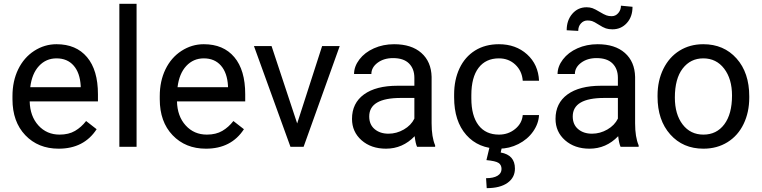

<svg xmlns="http://www.w3.org/2000/svg" viewBox="-20 -770 3995 1007"><path d="M287.6 9.8C376.1 9.8 442.5 -24.3 486.8 -92.3L431.6 -135.3C415 -113.8 395.7 -96.5 373.5 -83.5C351.4 -70.5 324.4 -64 292.5 -64C247.6 -64 210.5 -80 181.4 -112.1C152.3 -144.1 137 -186.2 135.7 -238.3H493.7V-275.9C493.7 -360.2 474.6 -425 436.5 -470.2C398.4 -515.5 345.1 -538.1 276.4 -538.1C234.4 -538.1 195.4 -526.4 159.4 -503.2C123.5 -479.9 95.5 -447.7 75.4 -406.5C55.4 -365.3 45.4 -318.5 45.4 -266.1V-249.5C45.4 -170.7 67.9 -107.8 112.8 -60.8C157.7 -13.8 216 9.8 287.6 9.8ZM276.4 -463.9C314.1 -463.9 344.1 -451.3 366.2 -426C388.3 -400.8 400.7 -365.2 403.3 -319.3V-312.5H138.7C144.5 -360.4 159.8 -397.5 184.6 -424.1C209.3 -450.6 239.9 -463.9 276.4 -463.9Z M696.3 0V-750H606V0Z M1060.1 9.8C1148.6 9.8 1215 -24.3 1259.3 -92.3L1204.1 -135.3C1187.5 -113.8 1168.1 -96.5 1146 -83.5C1123.9 -70.5 1096.8 -64 1064.9 -64C1020 -64 983 -80 953.9 -112.1C924.7 -144.1 909.5 -186.2 908.2 -238.3H1266.1V-275.9C1266.1 -360.2 1247.1 -425 1209 -470.2C1170.9 -515.5 1117.5 -538.1 1048.8 -538.1C1006.8 -538.1 967.9 -526.4 931.9 -503.2C895.9 -479.9 867.9 -447.7 847.9 -406.5C827.9 -365.3 817.9 -318.5 817.9 -266.1V-249.5C817.9 -170.7 840.3 -107.8 885.3 -60.8C930.2 -13.8 988.4 9.8 1060.1 9.8ZM1048.8 -463.9C1086.6 -463.9 1116.5 -451.3 1138.7 -426C1160.8 -400.8 1173.2 -365.2 1175.8 -319.3V-312.5H911.1C917 -360.4 932.3 -397.5 957 -424.1C981.8 -450.6 1012.4 -463.9 1048.8 -463.9Z M1538.6 -122.6 1404.3 -528.3H1312L1503.4 0H1572.3L1761.7 -528.3H1669.4Z M2167.5 0H2262.2V-7.8C2249.8 -36.5 2243.7 -75 2243.7 -123.5V-366.7C2242.4 -420.1 2224.4 -462 2189.9 -492.4C2155.4 -522.9 2107.7 -538.1 2046.9 -538.1C2008.5 -538.1 1973.2 -530.9 1941.2 -516.6C1909.1 -502.3 1883.7 -482.8 1865 -458.3C1846.3 -433.7 1836.9 -408.2 1836.9 -381.8H1927.7C1927.7 -404.9 1938.6 -424.6 1960.4 -440.9C1982.3 -457.2 2009.3 -465.3 2041.5 -465.3C2078.3 -465.3 2106.1 -456 2125 -437.3C2143.9 -418.5 2153.3 -393.4 2153.3 -361.8V-320.3H2065.4C1989.6 -320.3 1930.7 -305.1 1888.9 -274.7C1847.1 -244.2 1826.2 -201.5 1826.2 -146.5C1826.2 -101.2 1842.9 -63.9 1876.2 -34.4C1909.6 -5 1952.3 9.8 2004.4 9.8C2062.7 9.8 2112.8 -12 2154.8 -55.7C2158 -29 2162.3 -10.4 2167.5 0ZM2017.6 -68.8C1988 -68.8 1963.7 -76.8 1944.8 -92.8C1925.9 -108.7 1916.5 -130.9 1916.5 -159.2C1916.5 -224 1971.8 -256.3 2082.5 -256.3H2153.3V-147.9C2141.9 -124.5 2123.5 -105.5 2098.1 -90.8C2072.8 -76.2 2045.9 -68.8 2017.6 -68.8Z M2597.2 -64C2550.6 -64 2514.8 -80.4 2489.7 -113.3C2464.7 -146.2 2452.1 -193 2452.1 -253.9V-271C2452.1 -333.5 2464.8 -381.3 2490 -414.3C2515.2 -447.3 2550.8 -463.9 2596.7 -463.9C2630.9 -463.9 2659.6 -452.9 2682.9 -430.9C2706.1 -408.9 2719.1 -380.9 2721.7 -346.7H2807.1C2804.5 -403.3 2783.6 -449.4 2744.4 -484.9C2705.2 -520.3 2655.9 -538.1 2596.7 -538.1C2548.5 -538.1 2506.8 -527 2471.4 -504.9C2436.1 -482.7 2409 -451.7 2390.1 -411.6C2371.3 -371.6 2361.8 -325.8 2361.8 -274.4V-259.3C2361.8 -175.9 2383.1 -110.3 2425.5 -62.3C2468 -14.2 2525.2 9.8 2597.2 9.8C2633 9.8 2666.9 1.6 2699 -14.6C2731 -30.9 2756.7 -52.7 2775.9 -80.1C2795.1 -107.4 2805.5 -136.2 2807.1 -166.5H2721.7C2719.1 -137.2 2705.7 -112.8 2681.6 -93.3C2657.6 -73.7 2629.4 -64 2597.2 -64ZM2611.8 4.4H2546.9L2531.2 69.8C2563.2 72.8 2584.3 77.6 2594.7 84.5C2605.1 91.3 2610.4 101.9 2610.4 116.2C2610.4 131.5 2603.3 143.4 2589.1 151.9C2575 160.3 2555 164.6 2529.3 164.6L2532.7 216.8C2579.3 216.8 2615.6 207.6 2641.6 189.2C2667.6 170.8 2680.7 145.8 2680.7 114.3C2680.7 66.7 2655.8 38.6 2606 29.8Z M3234.9 0H3329.6V-7.8C3317.2 -36.5 3311 -75 3311 -123.5V-366.7C3309.7 -420.1 3291.8 -462 3257.3 -492.4C3222.8 -522.9 3175.1 -538.1 3114.3 -538.1C3075.8 -538.1 3040.6 -530.9 3008.5 -516.6C2976.5 -502.3 2951.1 -482.8 2932.4 -458.3C2913.7 -433.7 2904.3 -408.2 2904.3 -381.8H2995.1C2995.1 -404.9 3006 -424.6 3027.8 -440.9C3049.6 -457.2 3076.7 -465.3 3108.9 -465.3C3145.7 -465.3 3173.5 -456 3192.4 -437.3C3211.3 -418.5 3220.7 -393.4 3220.7 -361.8V-320.3H3132.8C3057 -320.3 2998.1 -305.1 2956.3 -274.7C2914.5 -244.2 2893.6 -201.5 2893.6 -146.5C2893.6 -101.2 2910.2 -63.9 2943.6 -34.4C2977 -5 3019.7 9.8 3071.8 9.8C3130 9.8 3180.2 -12 3222.2 -55.7C3225.4 -29 3229.7 -10.4 3234.9 0ZM3085 -68.8C3055.3 -68.8 3031.1 -76.8 3012.2 -92.8C2993.3 -108.7 2983.9 -130.9 2983.9 -159.2C2983.9 -224 3039.2 -256.3 3149.9 -256.3H3220.7V-147.9C3209.3 -124.5 3190.9 -105.5 3165.5 -90.8C3140.1 -76.2 3113.3 -68.8 3085 -68.8ZM3297.4 -734.4 3236.8 -740.2C3236.8 -725.6 3232.2 -712.7 3222.9 -701.7C3213.6 -690.6 3202 -685.1 3188 -685.1C3177.9 -685.1 3168.7 -686.5 3160.4 -689.5C3152.1 -692.4 3140.1 -698.6 3124.5 -708C3108.9 -717.4 3096.5 -723.8 3087.4 -727.1C3078.3 -730.3 3068 -731.9 3056.6 -731.9C3026.4 -731.9 3001.4 -720.5 2981.7 -697.8C2962 -675 2952.1 -646.2 2952.1 -611.3L3012.7 -607.9C3012.7 -623.9 3017.4 -637 3026.9 -647.2C3036.3 -657.5 3047.7 -662.6 3061 -662.6C3070.1 -662.6 3078.2 -661.5 3085.2 -659.4C3092.2 -657.3 3103.6 -651.2 3119.4 -641.1C3135.2 -631 3147.9 -624.3 3157.7 -621.1C3167.5 -617.8 3179 -616.2 3192.4 -616.2C3222.3 -616.2 3247.3 -627.1 3267.3 -648.9C3287.4 -670.7 3297.4 -699.2 3297.4 -734.4Z M3428.7 -269V-262.7C3428.7 -180.7 3450.9 -114.7 3495.4 -64.9C3539.8 -15.1 3597.8 9.8 3669.4 9.8C3717 9.8 3759 -1.6 3795.7 -24.4C3832.3 -47.2 3860.4 -79 3880.1 -119.9C3899.8 -160.7 3909.7 -206.9 3909.7 -258.3V-264.6C3909.7 -347.3 3887.5 -413.6 3843 -463.4C3798.6 -513.2 3740.4 -538.1 3668.5 -538.1C3621.9 -538.1 3580.5 -526.9 3544.2 -504.4C3507.9 -481.9 3479.6 -450 3459.2 -408.7C3438.9 -367.4 3428.7 -320.8 3428.7 -269ZM3519.5 -258.3C3519.5 -324.4 3533.2 -375.2 3560.5 -410.6C3587.9 -446.1 3623.9 -463.9 3668.5 -463.9C3714 -463.9 3750.6 -445.9 3778.1 -409.9C3805.6 -373.9 3819.3 -327 3819.3 -269C3819.3 -204.3 3805.8 -153.9 3778.8 -117.9C3751.8 -81.9 3715.3 -64 3669.4 -64C3623.9 -64 3587.5 -81.7 3560.3 -117.2C3533.1 -152.7 3519.5 -199.7 3519.5 -258.3Z"/></svg>

Font: Roboto1
Style: rg
Weight: 400
Designer: Google
Version: Version 2.137; 2017